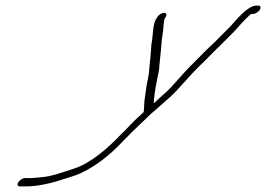

<svg xmlns="http://www.w3.org/2000/svg" viewBox="-20 -647 955 689"><path d="M544.6 -586 540.2 -579C528.8 -562 528.6 -519 526.2 -506C521.9 -487 521.6 -454 519.2 -435C516.4 -415 515.6 -385 511.3 -366C504.5 -338 504.1 -321 499.3 -293C496.9 -278 497.6 -257 495.7 -245C480.3 -230 465.4 -218 446 -197L431.6 -182C427.2 -177 423.2 -173 418.2 -169C367.6 -115 305 -61 245.7 -42C239.7 -40 227.7 -36 212.3 -31C185.8 -22 176.8 -20 156.4 -15C139.4 -11 93.9 -8 90.9 -8H69.9C61.9 -8 50.5 -1 45.6 7C40.6 15 43.2 22 51.2 22H72.2C113.2 22 161.1 12 217.4 -7C240.4 -15 249.9 -16 274.8 -28C324.6 -52 372.8 -89 419 -138C435.3 -155 440.3 -159 453.2 -173L468.1 -187C485.5 -204 506.3 -224 523.2 -240L538.6 -253C558.5 -271 570.9 -282 591.8 -300C610.6 -316 674.1 -390 692.4 -407C705.4 -419 715.3 -429 723.2 -437C748.5 -464 778.8 -491 804.1 -518L817.5 -531C836.9 -552 856.7 -576 879.5 -596C880.5 -596 881.5 -596 883 -597H888C896 -597 907.5 -604 912.4 -612C917.4 -620 914.8 -627 906.8 -627H899.8C881.8 -627 856.9 -609 825.2 -573C811.3 -557 800.9 -546 795.4 -541L781.6 -527C759.2 -504 739.9 -485 722 -469C705.1 -453 691.2 -437 672.4 -419C653.5 -401 643.1 -388 626.2 -370L608.4 -350C602.4 -344 597.5 -338 593 -333C573.7 -312 550.3 -295 531.9 -276C532.3 -295 536.1 -325 544.3 -364C548.6 -383 551.5 -399 551.9 -410C553.7 -436 557.1 -455 558.9 -483C560.1 -514 565.1 -522 566.8 -554C568.2 -569 569.2 -577 570.2 -579L574.6 -586C579.5 -594 577 -601 569 -601C561 -601 549.5 -594 544.6 -586Z"/></svg>

Font: MewTooHand
Style: UltimateIta
Weight: 400
Designer: Mew Too, Robert Jablonski
Version: Version 0.77